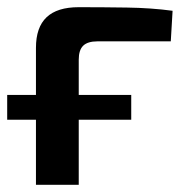

<svg xmlns="http://www.w3.org/2000/svg" viewBox="-24 -514 518 534"><path d="M-4 -181V-250H341V-181ZM195 -494Q260 -494 328.5 -493Q397 -492 456 -484L451 -399H247Q220 -399 207.5 -387Q195 -375 195 -348V0H76V-381Q76 -438 105.5 -466Q135 -494 195 -494Z"/></svg>

Font: Exo 2 SemiBold
Style: Regular
Weight: 600
Designer: Natanael Gama
Foundry: Natanael Gama
Version: Version 2.010